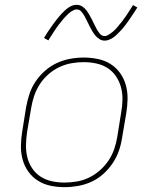

<svg xmlns="http://www.w3.org/2000/svg" viewBox="-20 -766 640 794"><path d="M247 8Q217 8 188.5 2Q160 -4 136.5 -19Q113 -34 97 -56.5Q81 -79 73.5 -106.5Q66 -134 66.5 -163.5Q67 -193 72 -223L88 -323Q93 -351 102 -378Q111 -405 127.5 -429.5Q144 -454 167 -474Q190 -494 216.5 -506Q243 -518 271 -523Q299 -528 327 -528Q356 -528 385 -522Q414 -516 437.5 -501Q461 -486 477 -463.5Q493 -441 500.5 -413.5Q508 -386 507.5 -356.5Q507 -327 502 -297L485 -197Q481 -169 471.5 -142Q462 -115 445.5 -90.5Q429 -66 406.5 -46Q384 -26 357.5 -14Q331 -2 302.5 3Q274 8 247 8ZM247 -11Q272 -11 298 -15.5Q324 -20 348 -31.5Q372 -43 393 -61.5Q414 -80 429 -102.5Q444 -125 452.5 -150Q461 -175 465 -200L481 -300Q486 -327 486.5 -353.5Q487 -380 480.5 -404.5Q474 -429 460 -450Q446 -471 425 -484.5Q404 -498 378.5 -503.5Q353 -509 326 -509Q301 -509 275.5 -504.5Q250 -500 225.5 -488.5Q201 -477 180 -458.5Q159 -440 144.5 -417.5Q130 -395 121.5 -370Q113 -345 109 -320L92 -220Q88 -193 87.5 -166.5Q87 -140 93 -115.5Q99 -91 113 -70Q127 -49 148 -35.5Q169 -22 194.5 -16.5Q220 -11 247 -11ZM413 -598Q401 -598 391 -604.5Q381 -611 374 -619.5Q367 -628 361.5 -637.5Q356 -647 350.5 -657.5Q345 -668 340 -679Q335 -690 329.5 -699.5Q324 -709 316.5 -718Q309 -727 297 -727Q292 -727 289.5 -726Q287 -725 282.5 -723Q278 -721 273 -717.5Q268 -714 262 -708.5Q256 -703 253 -699.5Q250 -696 247 -693Q244 -690 241 -686.5Q238 -683 235.5 -679.5Q233 -676 229.5 -672Q226 -668 223 -664Q220 -660 216.5 -655Q213 -650 209.5 -645Q206 -640 202.5 -634.5Q199 -629 195.5 -623.5Q192 -618 188 -612Q184 -606 180 -599L162 -609Q169 -621 175.5 -631Q182 -641 188.5 -650Q195 -659 201 -667.5Q207 -676 212.5 -683Q218 -690 223.5 -696.5Q229 -703 234 -708.5Q239 -714 247.5 -722Q256 -730 264.5 -735.5Q273 -741 280.5 -743.5Q288 -746 297 -746Q309 -746 319 -740Q329 -734 336 -725Q343 -716 348.5 -706.5Q354 -697 359.5 -686.5Q365 -676 370 -665Q375 -654 380.5 -644.5Q386 -635 393.5 -626Q401 -617 413 -617Q418 -617 420.5 -618Q423 -619 427.5 -621.5Q432 -624 437 -627.5Q442 -631 448 -636Q454 -641 457 -644.5Q460 -648 463 -651Q466 -654 468.5 -657.5Q471 -661 474 -664.5Q477 -668 480.5 -672Q484 -676 487 -680.5Q490 -685 493.5 -689.5Q497 -694 500.5 -699Q504 -704 507.5 -709.5Q511 -715 514.5 -720.5Q518 -726 522 -732Q526 -738 530 -745L548 -735Q541 -724 534 -713.5Q527 -703 521 -694Q515 -685 509 -676.5Q503 -668 497.5 -661Q492 -654 486.5 -647.5Q481 -641 476 -636Q471 -631 462.5 -622.5Q454 -614 445.5 -609Q437 -604 429.5 -601Q422 -598 413 -598Z"/></svg>

Font: Iosevka SS04 Thin Extended
Style: Italic
Weight: 100
Width: 7
Italic angle: -9°
Monospace: yes
Designer: Belleve Invis
Foundry: Belleve Invis
Version: Version 19.0.0; ttfautohint (v1.8.4)